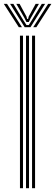

<svg xmlns="http://www.w3.org/2000/svg" viewBox="-44 -987 290 1007"><path d="M124.1 0V-800H139.9V0ZM60.7 0V-800H76.6V0ZM92.4 0V-800H108.2V0ZM-24.1 -966.8H-7.2L71.1 -844.4H54.6ZM8.9 -966.8H26.1L79.3 -879.6L94.9 -855.4H106.7L122.1 -879.6L175.3 -966.8H192.5L115.9 -844.4H85.4ZM41.5 -966.8H58.7L94.8 -900.3L98.1 -887.6H103.4L106.6 -900.3L143 -966.8H160.2L116.8 -891.6L106.9 -871.5H94.7L84.8 -891.6ZM208.6 -966.8H225.4L146.7 -844.4H130.3Z"/></svg>

Font: Big Shoulders Inline Text Thin
Style: Regular
Weight: 100
Designer: Patric King
Foundry: XO Type Co
Version: Version 2.002